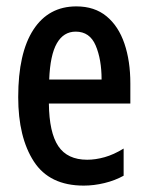

<svg xmlns="http://www.w3.org/2000/svg" viewBox="-20 -571 465 601"><path d="M242 10Q135 10 86 -65.5Q37 -141 37 -267Q37 -405 84.5 -478Q132 -551 219 -551Q276 -551 313.5 -520Q351 -489 369.5 -434.5Q388 -380 388 -310V-247H133Q134 -156 162.5 -113.5Q191 -71 253 -71Q279 -71 307.5 -79Q336 -87 367 -106V-21Q340 -6 307 2Q274 10 242 10ZM134 -322H298Q298 -385 279.5 -428.5Q261 -472 217 -472Q179 -472 158 -435.5Q137 -399 134 -322Z"/></svg>

Font: Noto Sans ExtraCondensed Medium
Style: Regular
Weight: 500
Width: 2
Designer: Monotype Design Team
Foundry: Monotype Imaging Inc.
Version: Version 2.013; ttfautohint (v1.8.4.7-5d5b)